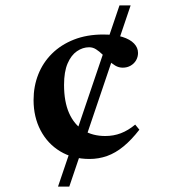

<svg xmlns="http://www.w3.org/2000/svg" viewBox="-20 -695 638 715"><path d="M196 0 425 -675H466.5L238 0ZM364.5 -566.5Q407 -566.5 435.8 -557.5Q464.5 -548.5 479.2 -533Q494 -517.5 494 -498Q494 -483 486.8 -470.5Q479.5 -458 466.5 -450.5Q453.5 -443 437 -443Q422 -443 409 -450.8Q396 -458.5 384.5 -469.8Q373 -481 361.5 -492.2Q350 -503.5 338 -511.2Q326 -519 312 -519Q288 -519 266.5 -504.2Q245 -489.5 231.8 -458.8Q218.5 -428 218.5 -379Q218.5 -316.5 237.2 -274Q256 -231.5 290.2 -210Q324.5 -188.5 372 -188.5Q403 -188.5 430 -198.8Q457 -209 483.5 -231L499 -212Q469.5 -174 440 -149.8Q410.5 -125.5 379 -114.2Q347.5 -103 313.5 -103Q251 -103 204 -131.5Q157 -160 131 -209.8Q105 -259.5 105 -322.5Q105 -373.5 122.5 -417.8Q140 -462 173.5 -495.2Q207 -528.5 255.2 -547.5Q303.5 -566.5 364.5 -566.5Z"/></svg>

Font: Newsreader 24pt SemiBold
Style: Regular
Weight: 600
Designer: Hugues Gentile
Foundry: Production Type
Version: Version 1.003